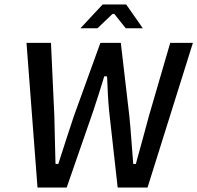

<svg xmlns="http://www.w3.org/2000/svg" viewBox="-20 -840 879 855"><path d="M277 -5 395 -345C412 -396 428 -446 443 -496L444 -500H456L457 -496C459 -446 461 -396 466 -345L504 -5H637L839 -649H738L643 -323C625 -254 605 -184 586 -114V-110H573V-114C567 -184 563 -255 556 -323L518 -649H427L309 -323C286 -254 263 -183 241 -114L240 -110H228L227 -114C225 -183 224 -253 222 -323L207 -649H98L147 -5ZM481 -778H489L540 -714H616L542 -820H437L338 -714H414Z"/></svg>

Font: Falling Sky
Style: LightObl
Weight: 400
Designer: Paul D. Hunt
Foundry: Adobe Systems Incorporated
Version: Version 1.02